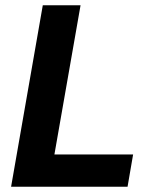

<svg xmlns="http://www.w3.org/2000/svg" viewBox="-20 -707 567 727"><path d="M22 0 142 -687H285L186 -122H484L463 0Z"/></svg>

Font: Archivo SemiCondensed
Style: Bold Italic
Weight: 700
Width: 4
Italic angle: -10°
Designer: Hector Gatti
Foundry: Omnibus-Type
Version: Version 2.001